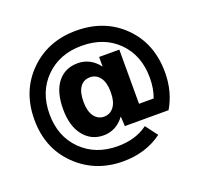

<svg xmlns="http://www.w3.org/2000/svg" viewBox="-129 -778 1076 1036"><g transform="rotate(-20 409.0 -260.0)"><path d="M478 -116H477Q430 -53 357 -53Q287 -53 243 -108Q199 -163 199 -260Q199 -360 241.5 -413.5Q284 -467 357 -467Q429 -467 477 -405H478V-459H594V-148H678Q697 -198 697 -260Q697 -389 617.5 -468.5Q538 -548 409 -548Q282 -548 201.5 -468Q121 -388 121 -260Q121 -132 201.5 -52Q282 28 409 28Q513 28 582 -24L634 45Q540 115 409 115Q250 115 142 10Q34 -95 34 -260Q34 -424 140.5 -529.5Q247 -635 409 -635Q573 -635 678.5 -530.5Q784 -426 784 -260Q784 -149 732 -61H481ZM316 -260Q316 -206 337.5 -176.5Q359 -147 394 -147Q429 -147 450.5 -175.5Q472 -204 472 -256V-264Q472 -315 450.5 -344Q429 -373 394 -373Q357 -373 336.5 -344.5Q316 -316 316 -260Z"/></g></svg>

Font: M PLUS 1p
Style: Bold
Weight: 700
Version: Version 1.062